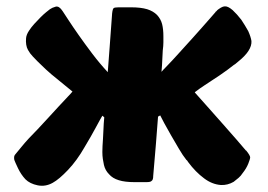

<svg xmlns="http://www.w3.org/2000/svg" viewBox="-20 -573 843 604"><path d="M754 -100Q767 -84 767 -78Q767 -73 761 -58Q755 -43 743 -28Q738 -20 730.5 -13.5Q723 -7 715 -1Q696 10 675 9Q647 7 622 -12Q595 -32 572 -63Q571 -65 570 -66Q569 -67 568 -69H567Q555 -84 542.5 -105.5Q530 -127 518 -147.5Q506 -168 497 -185Q488 -202 484 -210Q482 -209 480.5 -208Q479 -207 477 -206V-204Q474 -166 470.5 -120Q467 -74 462 -20Q462 -7 457 -4Q454 0 440 0H404Q373 0 354 -6Q334 -12 323 -25Q311 -37 307 -54Q305 -63 303.5 -73Q302 -83 302 -95Q302 -103 302.5 -113Q303 -123 304 -137Q305 -150 305.5 -166.5Q306 -183 308 -204Q305 -207 302 -209Q297 -201 282 -173Q267 -145 246 -110Q222 -68 194 -38.5Q166 -9 146 2Q123 15 98.5 10Q74 5 60 -9Q46 -24 36.5 -44Q27 -64 25 -70Q23 -81 27 -86Q29 -88 48 -111.5Q67 -135 99 -167Q113 -182 130.5 -201Q148 -220 164 -237.5Q180 -255 192.5 -268Q205 -281 208 -285Q197 -294 186 -303Q175 -312 164 -321Q140 -340 124.5 -354.5Q109 -369 99 -379Q89 -389 83.5 -395Q78 -401 75 -405Q72 -409 68 -416Q64 -423 62.5 -432.5Q61 -442 62 -453Q63 -464 71 -476Q78 -487 88 -498Q98 -509 107.5 -518.5Q117 -528 125 -534.5Q133 -541 137 -544Q144 -549 155 -552Q166 -555 177 -538Q183 -529 196 -509Q209 -489 228 -462Q247 -435 270 -404.5Q293 -374 319 -346Q322 -382 325 -425.5Q328 -469 332 -521Q333 -542 337 -547Q340 -550 353 -550H392Q423 -550 443 -544Q462 -538 474 -526Q486 -513 490 -497Q494 -481 494 -459Q494 -451 494 -440Q494 -429 492 -414Q491 -401 490.5 -384.5Q490 -368 488 -347Q492 -352 501.5 -361.5Q511 -371 521.5 -382.5Q532 -394 543 -406Q554 -418 562 -427Q572 -438 586.5 -454Q601 -470 615 -486Q629 -502 641 -515.5Q653 -529 658 -535Q658 -535 659 -537H660Q664 -542 668 -544.5Q672 -547 675 -549Q682 -553 687 -553Q697 -554 712 -541Q725 -529 739 -511Q745 -502 750.5 -493Q756 -484 761 -475Q769 -457 771 -444Q773 -414 729 -379Q726 -377 723 -374Q720 -371 716 -369Q696 -353 671 -336Q646 -319 624 -305Q616 -300 608.5 -294.5Q601 -289 593 -283V-282Q610 -263 633.5 -236.5Q657 -210 680.5 -183.5Q704 -157 724 -134Q744 -111 754 -99Z"/></svg>

Font: Poetsen One
Style: Regular
Weight: 400
Designer: Pablo Impallari, Rodrigo Fuenzalida
Foundry: Pablo Impallari, Rodrigo Fuenzalida
Version: Version 1.001; ttfautohint (v0.93) -l 8 -r 50 -G 200 -x 14 -